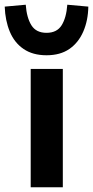

<svg xmlns="http://www.w3.org/2000/svg" viewBox="-49 -793 394 813"><path d="M81 0V-501H217V0ZM148 -559Q90 -559 51 -585.5Q12 -612 -7.5 -659Q-27 -706 -29 -765L60 -773Q64 -718 84 -686Q104 -654 148 -654Q192 -654 212 -686Q232 -718 236 -773L325 -765Q324 -706 303.5 -659Q283 -612 244.5 -585.5Q206 -559 148 -559Z"/></svg>

Font: Nunito Sans 7pt
Style: Bold
Weight: 700
Designer: Vernon Adams
Foundry: Vernon Adams
Version: Version 3.101;gftools[0.9.27]